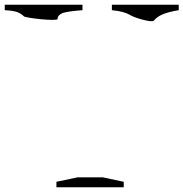

<svg xmlns="http://www.w3.org/2000/svg" viewBox="-28 -790 774 810"><path d="M522 -726C539 -715 613 -693 621 -703C629 -713 641 -722 657 -729C673 -736 696 -742 726 -747C726 -747 726 -770 726 -770C726 -770 444 -770 444 -770C444 -770 444 -747 444 -747C444 -747 444 -747 444 -747C478 -744 504 -737 522 -726ZM73 -721C80 -714 215 -699 215 -710C215 -710 215 -710 215 -710C215 -721 222 -729 236 -735C251 -740 279 -744 320 -747C320 -747 320 -770 320 -770C320 -770 -8 -770 -8 -770C-8 -770 -8 -747 -8 -747C-8 -747 -8 -747 -8 -747C15 -746 33 -743 45 -739C57 -734 66 -728 73 -721ZM405 -42C405 -42 300 -42 300 -42C300 -42 210 -23 210 -23C210 -23 210 0 210 0C210 0 494 0 494 0C494 0 494 -23 494 -23C494 -23 405 -42 405 -42Z"/></svg>

Font: Only Serifs
Style: Regular
Weight: 500
Designer: Matt LaGrandeur
Version: Version 0.001